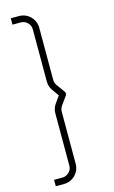

<svg xmlns="http://www.w3.org/2000/svg" viewBox="-161 -939 721 1219"><g transform="rotate(-15 200.0 -330.0)"><path d="M99 222Q127.5 222 151.5 208Q175.5 194 189.8 170Q204 146 204 118V-225Q204 -243.5 215 -261L256 -318Q259.5 -323.5 259.5 -330.2Q259.5 -337 256 -342L215 -399Q204 -416.5 204 -435V-777Q204 -805.5 190 -829.8Q176 -854 151.8 -868Q127.5 -882 99 -882H45V-840H99Q125 -840 143.5 -821.8Q162 -803.5 162 -777V-435Q162 -401.5 181 -375L213 -330L181 -285Q162 -258.5 162 -225V118Q162 135 153.5 149Q145 163 130.5 171.5Q116 180 99 180H45V222Z"/></g></svg>

Font: Manrope
Style: Regular
Weight: 400
Designer: Mikhail Sharanda
Foundry: Mikhail Sharanda
Version: Version 4.503